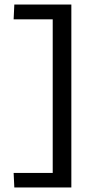

<svg xmlns="http://www.w3.org/2000/svg" viewBox="-20 -726 384 845"><path d="M43 99H294V-706H43L40 -641H212V35H40Z"/></svg>

Font: Kanit Light
Style: Regular
Weight: 300
Designer: Katatrad Team
Foundry: CadsonDemak
Version: Version 1.000;PS 001.000;hotconv 1.0.88;makeotf.lib2.5.64775